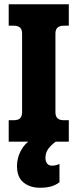

<svg xmlns="http://www.w3.org/2000/svg" viewBox="-20 -667 365 904"><path d="M241 -509V-138Q241 -101 280 -101H304V0H242Q217 19 205.5 36.5Q194 54 194 76Q194 93 202 103Q210 113 225 113Q242 113 260 105V191Q242 205 220 211Q198 217 168 217Q121 217 90.5 192Q60 167 60 115Q60 81 74.5 50Q89 19 113 0H21V-101H44Q66 -101 75 -110.5Q84 -120 84 -140V-509Q84 -528 74.5 -537Q65 -546 44 -546H21V-647H304V-546H280Q241 -546 241 -509Z"/></svg>

Font: Pridi SemiBold
Style: Regular
Weight: 600
Designer: Katatrad Team
Foundry: CadsonDemak
Version: Version 1.001